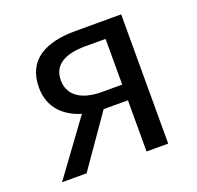

<svg xmlns="http://www.w3.org/2000/svg" viewBox="-101 -650 776 758"><g transform="rotate(-20 287.0 -271.5)"><path d="M306 -281C220 -281 169 -316 169 -380C169 -444 220 -473 306 -473H391V-281ZM36 0H139L289 -215H291H391V0H482V-543H290C169 -543 78 -502 78 -382C78 -297 132 -248 202 -227Z"/></g></svg>

Font: Noto Sans CJK SC
Style: Regular
Weight: 400
Designer: Ryoko NISHIZUKA 西塚涼子 (kana, bopomofo & ideographs); Paul D. Hunt (Latin, Greek & Cyrillic); Sandoll Communications 산돌커뮤니
Foundry: Adobe
Version: Version 2.004;hotconv 1.0.118;makeotfexe 2.5.65603